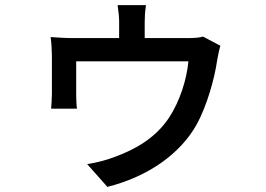

<svg xmlns="http://www.w3.org/2000/svg" viewBox="-20 -649 1040 751"><path d="M551 -629H440C444 -601 446 -582 446 -564V-500H268C239 -500 203 -502 178 -504C181 -485 183 -449 183 -431V-282C183 -264 181 -240 180 -224H281C279 -238 278 -261 278 -277V-409H717C710 -335 682 -251 642 -190C589 -109 508 -64 428 -35C404 -25 355 -12 321 -7L400 82C563 41 686 -50 748 -160C790 -235 820 -346 829 -411C832 -427 837 -455 842 -470L774 -506C763 -502 744 -500 712 -500H546V-564C546 -582 547 -601 551 -629Z"/></svg>

Font: Source Han Sans JP Medium
Style: Regular
Weight: 500
Designer: Ryoko NISHIZUKA 西塚涼子 (kana, bopomofo & ideographs); Paul D. Hunt (Latin, Greek & Cyrillic); Sandoll Communications 산돌커뮤니
Foundry: Adobe
Version: Version 2.002;hotconv 1.0.116;makeotfexe 2.5.65601